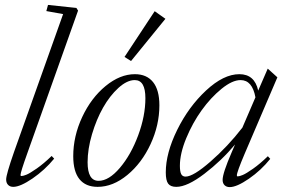

<svg xmlns="http://www.w3.org/2000/svg" viewBox="-20 -745 1151 777"><path d="M33.7 11.2Q20.5 11.2 12.7 3.2Q4.9 -4.9 4.9 -18.6Q4.9 -38.6 36.6 -129.4L235.4 -688L167.5 -700.2L174.3 -725.1L289.1 -712.9L295.9 -702.1L90.3 -124Q63 -47.9 63 -36.6Q63 -32.7 67.4 -32.7Q73.7 -32.7 87.2 -38.1Q100.6 -43.5 128.9 -63.2Q157.2 -83 189 -113.8L199.2 -103Q161.1 -56.6 111.6 -22.7Q62 11.2 33.7 11.2Z M510.3 -498 483.9 -514.6 606 -699.7 649.4 -668.9ZM375 11.2Q326.7 11.2 301.5 -20Q276.4 -51.3 276.4 -112.8Q276.4 -193.8 312.7 -271.5Q349.1 -349.1 407.5 -397Q465.8 -444.8 525.9 -444.8Q573.7 -444.8 599.4 -412.8Q625 -380.9 625 -318.8Q625 -238.8 589.4 -161.9Q553.7 -85 495.4 -36.9Q437 11.2 375 11.2ZM378.9 -13.2Q420.4 -13.2 465.1 -65.7Q509.8 -118.2 539.1 -197Q568.4 -275.9 568.4 -347.7Q568.4 -420.9 525.4 -420.9Q494.1 -420.9 459.2 -389.2Q424.3 -357.4 397.2 -309.6Q370.1 -261.7 352.3 -201.7Q334.5 -141.6 334.5 -88.4Q334.5 -13.2 378.9 -13.2Z M693.4 11.2Q670.4 11.2 660.6 -1.7Q650.9 -14.6 650.9 -47.4Q650.9 -125.5 697 -219.2Q743.2 -313 814 -378.9Q884.8 -444.8 948.7 -444.8Q1010.3 -444.8 1024.9 -378.4L1063.5 -467.3L1102.5 -432.1L970.2 -123Q938.5 -48.3 938.5 -35.2Q938.5 -31.2 941.9 -31.2Q948.7 -31.2 962.4 -36.9Q976.1 -42.5 1004.2 -62.3Q1032.2 -82 1064 -112.8L1073.7 -102.1Q1036.6 -55.7 987.3 -21.7Q938 12.2 909.7 12.2Q896.5 12.2 888.7 4.4Q880.9 -3.4 880.9 -17.1Q880.9 -43.9 917.5 -128.4L931.2 -160.2Q876.5 -94.7 807.1 -41.7Q737.8 11.2 693.4 11.2ZM708 -74.2Q708 -51.3 713.1 -40.8Q718.3 -30.3 731 -30.3Q762.2 -30.3 832 -91.3Q901.9 -152.3 960.9 -228.5L1013.7 -351.1Q1001 -420.9 953.6 -420.9Q919.9 -420.9 876.5 -385.5Q833 -350.1 796.1 -298.8Q759.3 -247.6 733.6 -185.5Q708 -123.5 708 -74.2Z"/></svg>

Font: Elstob Light
Style: Italic
Weight: 300
Italic angle: -20°
Designer: Peter S. Baker
Version: Version 1.015